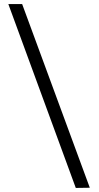

<svg xmlns="http://www.w3.org/2000/svg" viewBox="-20 -845 485 945"><path d="M21 -825H89L422 79L353 80Z"/></svg>

Font: Yaldevi ExtraLight
Style: Regular
Weight: 400
Version: Version 1.100